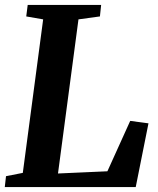

<svg xmlns="http://www.w3.org/2000/svg" viewBox="-20 -763 644 783"><path d="M-0.5 0 4.5 -44.5 73 -58 156 -684 87 -696 93 -743H392.5L387.5 -696L300 -684L216.5 -55.5L418 -64.5L511 -270L585.5 -260L533.5 0Z"/></svg>

Font: Merriweather 28pt
Style: Bold Italic
Weight: 700
Italic angle: -7.8°
Version: Version 2.101